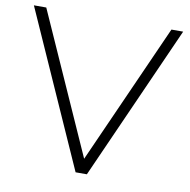

<svg xmlns="http://www.w3.org/2000/svg" viewBox="-79 -777 844 855"><g transform="rotate(10 343.5 -350.0)"><path d="M681 -700 369 0H318L6 -700H62L345 -66L628 -700Z"/></g></svg>

Font: Hilab Light
Style: Regular
Weight: 300
Designer: Cristianderson Lima
Foundry: Cristianderson
Version: Version 1.0